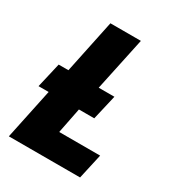

<svg xmlns="http://www.w3.org/2000/svg" viewBox="-172 -818 843 922"><g transform="rotate(30 249.0 -357.0)"><path d="M18 0 77 -280H21L53 -418H107L169 -714H338L275 -418H362L330 -280H245L217 -139H444L413 0Z"/></g></svg>

Font: Noto Sans Disp ExtBd
Style: Italic
Weight: 800
Italic angle: -12°
Designer: Monotype Design Team
Foundry: Monotype Imaging Inc.
Version: Version 2.000;GOOG;noto-source:20170915:90ef993387c0